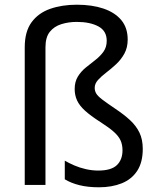

<svg xmlns="http://www.w3.org/2000/svg" viewBox="-20 -785 671 815"><path d="M522 -617Q522 -583 508 -557.5Q494 -532 473 -512.5Q452 -493 431 -477Q410 -461 396 -445.5Q382 -430 382 -412Q382 -399 388.5 -388Q395 -377 414 -362.5Q433 -348 470 -323Q506 -299 532 -275Q558 -251 572 -222Q586 -193 586 -153Q586 -96 562.5 -60Q539 -24 497 -7Q455 10 400 10Q353 10 317 1Q281 -8 255 -24V-103Q272 -93 295 -83Q318 -73 344.5 -67Q371 -61 397 -61Q452 -61 476 -84Q500 -107 500 -147Q500 -171 491.5 -189.5Q483 -208 462.5 -226Q442 -244 406 -267Q364 -294 340.5 -315.5Q317 -337 307 -359Q297 -381 297 -407Q297 -438 310.5 -460Q324 -482 344.5 -498.5Q365 -515 385.5 -531Q406 -547 419.5 -566Q433 -585 433 -612Q433 -654 397.5 -673Q362 -692 306 -692Q271 -692 240.5 -682.5Q210 -673 191.5 -650Q173 -627 173 -584V0H85V-584Q85 -651 114 -690.5Q143 -730 193 -747.5Q243 -765 306 -765Q371 -765 419.5 -748.5Q468 -732 495 -699.5Q522 -667 522 -617Z"/></svg>

Font: Noto Sans Sinhala
Style: Regular
Weight: 400
Designer: Jelle Bosma - Monotype Design Team
Foundry: Monotype Imaging Inc.
Version: Version 2.006